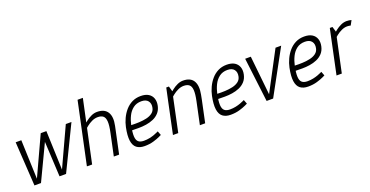

<svg xmlns="http://www.w3.org/2000/svg" viewBox="-30 -1368 3941 2044"><g transform="rotate(-20 1941.0 -346.0)"><path d="M425 -500 441 -58 645 -500H709L466 0H392L366 -500ZM141 -500 157 -58 361 -500H420L182 0H108L77 -500Z M1060 -250Q1077 -329 1074 -373Q1071 -417 1049.5 -435Q1028 -453 988 -453L1000 -508Q1084 -508 1118 -454.5Q1152 -401 1131 -302L1120 -250ZM761 1 702 0 851 -700H911ZM1007 0 1060 -250H1120L1067 0ZM808 -350 778 -360Q778 -360 790.5 -375Q803 -390 824.5 -412Q846 -434 874 -456Q902 -478 934.5 -493Q967 -508 1000 -508L988 -453Q954 -453 921.5 -437.5Q889 -422 863.5 -401.5Q838 -381 823 -365.5Q808 -350 808 -350Z M1538 -92 1556 -45Q1556 -45 1529 -32Q1502 -19 1456.5 -5.5Q1411 8 1355 8L1367 -48Q1402 -48 1432.5 -54.5Q1463 -61 1487 -70Q1511 -79 1524.5 -85.5Q1538 -92 1538 -92ZM1235 -250H1295Q1279 -172 1281.5 -128Q1284 -84 1305.5 -66Q1327 -48 1367 -48L1355 8Q1299 8 1265.5 -18Q1232 -44 1224 -101Q1216 -158 1235 -250ZM1494 -508Q1549 -508 1582.5 -487Q1616 -466 1628.5 -429.5Q1641 -393 1631 -347Q1621 -301 1593.5 -271Q1566 -241 1527.5 -224.5Q1489 -208 1446 -201.5Q1403 -195 1361 -195L1284 -196L1295 -251Q1339 -249 1384.5 -251Q1430 -253 1469.5 -262Q1509 -271 1536.5 -291.5Q1564 -312 1571 -347Q1581 -393 1558 -423Q1535 -453 1482 -453Q1427 -453 1389 -424Q1351 -395 1328.5 -348.5Q1306 -302 1295 -250H1235Q1245 -298 1266.5 -344Q1288 -390 1320 -427Q1352 -464 1395.5 -486Q1439 -508 1494 -508Z M2095 -250H2035Q2052 -329 2049 -373Q2046 -417 2024 -435Q2002 -453 1962 -453L1974 -508Q2058 -508 2091 -454.5Q2124 -401 2105 -302ZM1753 -360 1830 -440 1737 0H1677ZM2035 -250H2095L2042 0H1982ZM1830 -440 1753 -360 1783 -500H1813ZM1783 -350 1753 -360Q1753 -360 1765.5 -375Q1778 -390 1799.5 -412Q1821 -434 1849 -456Q1877 -478 1909.5 -493Q1942 -508 1975 -508L1963 -453Q1929 -453 1896.5 -437.5Q1864 -422 1838.5 -401.5Q1813 -381 1798 -365.5Q1783 -350 1783 -350Z M2513 -92 2531 -45Q2531 -45 2504 -32Q2477 -19 2431.5 -5.5Q2386 8 2330 8L2342 -48Q2377 -48 2407.5 -54.5Q2438 -61 2462 -70Q2486 -79 2499.5 -85.5Q2513 -92 2513 -92ZM2210 -250H2270Q2254 -172 2256.5 -128Q2259 -84 2280.5 -66Q2302 -48 2342 -48L2330 8Q2274 8 2240.5 -18Q2207 -44 2199 -101Q2191 -158 2210 -250ZM2469 -508Q2524 -508 2557.5 -487Q2591 -466 2603.5 -429.5Q2616 -393 2606 -347Q2596 -301 2568.5 -271Q2541 -241 2502.5 -224.5Q2464 -208 2421 -201.5Q2378 -195 2336 -195L2259 -196L2270 -251Q2314 -249 2359.5 -251Q2405 -253 2444.5 -262Q2484 -271 2511.5 -291.5Q2539 -312 2546 -347Q2556 -393 2533 -423Q2510 -453 2457 -453Q2402 -453 2364 -424Q2326 -395 2303.5 -348.5Q2281 -302 2270 -250H2210Q2220 -298 2241.5 -344Q2263 -390 2295 -427Q2327 -464 2370.5 -486Q2414 -508 2469 -508Z M2741 -500 2787 -58 3021 -500H3085L2812 0H2738L2677 -500Z M3391 -92 3409 -45Q3409 -45 3382 -32Q3355 -19 3309.5 -5.5Q3264 8 3208 8L3220 -48Q3255 -48 3285.5 -54.5Q3316 -61 3340 -70Q3364 -79 3377.5 -85.5Q3391 -92 3391 -92ZM3088 -250H3148Q3132 -172 3134.5 -128Q3137 -84 3158.5 -66Q3180 -48 3220 -48L3208 8Q3152 8 3118.5 -18Q3085 -44 3077 -101Q3069 -158 3088 -250ZM3347 -508Q3402 -508 3435.5 -487Q3469 -466 3481.5 -429.5Q3494 -393 3484 -347Q3474 -301 3446.5 -271Q3419 -241 3380.5 -224.5Q3342 -208 3299 -201.5Q3256 -195 3214 -195L3137 -196L3148 -251Q3192 -249 3237.5 -251Q3283 -253 3322.5 -262Q3362 -271 3389.5 -291.5Q3417 -312 3424 -347Q3434 -393 3411 -423Q3388 -453 3335 -453Q3280 -453 3242 -424Q3204 -395 3181.5 -348.5Q3159 -302 3148 -250H3088Q3098 -298 3119.5 -344Q3141 -390 3173 -427Q3205 -464 3248.5 -486Q3292 -508 3347 -508Z M3815 -453 3827 -508ZM3621 -430 3684 -440 3590 0H3530ZM3854 -448Q3846 -450 3836 -451.5Q3826 -453 3815 -453L3827 -508Q3843 -508 3856.5 -506Q3870 -504 3882 -500ZM3684 -440 3621 -430 3636 -500H3666ZM3636 -350 3607 -360Q3607 -360 3619 -375Q3631 -390 3652.5 -412Q3674 -434 3702 -456Q3730 -478 3762.5 -493Q3795 -508 3828 -508L3816 -453Q3782 -453 3749.5 -437.5Q3717 -422 3691.5 -401.5Q3666 -381 3651 -365.5Q3636 -350 3636 -350Z"/></g></svg>

Font: Epunda Sans Light
Style: Italic
Weight: 300
Italic angle: -12.0243°
Designer: Simon Atzbach
Foundry: typofactur
Version: Version 2.204